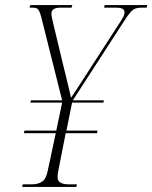

<svg xmlns="http://www.w3.org/2000/svg" viewBox="-20 -734 598 754"><path d="M67 0 69 -10H102Q131 -10 146.5 -21.5Q162 -33 168 -66L199 -211H74L76 -221H201L224 -331H99L102 -340H224L143 -663Q136 -690 130 -697Q124 -704 107 -704H96L99 -714H264L261 -704H218Q182 -704 182 -681Q182 -674 184 -664Q186 -654 189 -642L227 -483Q232 -464 238 -438.5Q244 -413 250 -389Q256 -365 259 -350Q272 -369 288 -394Q304 -419 323 -448L436 -623Q451 -645 460 -660.5Q469 -676 469 -685Q469 -695 461 -699.5Q453 -704 433 -704H389L391 -714H558L556 -704H536Q522 -704 512 -700.5Q502 -697 491.5 -685Q481 -673 464 -646L266 -340H388L386 -331H263L241 -221H363L361 -211H238L210 -69Q206 -50 206 -38Q206 -10 251 -10H282L280 0Z"/></svg>

Font: Noto Serif Display Condensed ExtraLight
Style: Italic
Weight: 200
Width: 3
Italic angle: -12°
Designer: Monotype Design Team
Foundry: Monotype Imaging Inc.
Version: Version 2.009